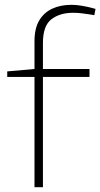

<svg xmlns="http://www.w3.org/2000/svg" viewBox="-20 -776 416 796"><path d="M123 0V-457H10V-480L123 -490V-605Q123 -658 142.5 -691Q162 -724 196.5 -740Q231 -756 276 -756Q297 -756 320 -752Q343 -748 362 -743L376 -739L371 -713L354 -716Q335 -719 317.5 -721Q300 -723 283 -723Q228 -723 193 -696Q158 -669 158 -598V-490H351V-457H158V0Z"/></svg>

Font: REM Medium Thin
Style: Regular
Weight: 250
Version: Version 1.005;gftools[0.9.28]